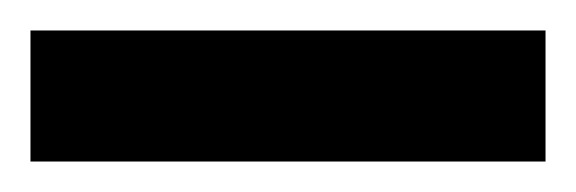

<svg xmlns="http://www.w3.org/2000/svg" viewBox="-20 -4 378 126"><path d="M0 102H338V16H0Z"/></svg>

Font: Uncut Sans Medium
Style: Regular
Weight: 500
Designer: Kasper Nordkvist
Foundry: UNCUT.wtf
Version: Version 1.304;Glyphs 3.2 (3246)